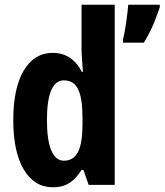

<svg xmlns="http://www.w3.org/2000/svg" viewBox="-20 -780 694 810"><path d="M654 -749Q646 -726 636 -699.5Q626 -673 613.5 -648Q601 -623 587 -600H499V-613Q502 -625 505.5 -644Q509 -663 512 -684Q515 -705 517.5 -725Q520 -745 521 -760H654ZM203 10Q125 10 80.5 -64.5Q36 -139 36 -273Q36 -409 80.5 -483Q125 -557 202 -557Q230 -557 252.5 -548Q275 -539 293.5 -521Q312 -503 325 -477H330Q328 -504 326 -529Q324 -554 324 -574V-760H464V0H354L332 -63H324Q309 -40 292 -23.5Q275 -7 254 1.5Q233 10 203 10ZM249 -102Q291 -102 309.5 -139.5Q328 -177 328 -256V-283Q328 -364 310 -402.5Q292 -441 249 -441Q214 -441 196 -398.5Q178 -356 178 -274Q178 -188 196.5 -145Q215 -102 249 -102Z"/></svg>

Font: Noto Sans Display Condensed
Style: Bold
Weight: 700
Width: 3
Designer: Monotype Design Team
Foundry: Monotype Imaging Inc.
Version: Version 2.003